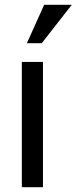

<svg xmlns="http://www.w3.org/2000/svg" viewBox="-20 -780 319 800"><path d="M71 0V-522H159V0ZM154 -600H92L164 -760H279Z"/></svg>

Font: Rising Sun
Style: Regular
Weight: 400
Designer: Matt McInerney, Pablo Impallari, Rodrigo Fuenzalida (Raleway font), Stephen Hutchings (Greek), Cristiano Sobral (main ch
Foundry: The Rising Sun Project Authors
Version: Version 4.327; ttfautohint (v1.8.4.7-5d5b-dirty)